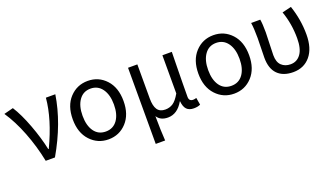

<svg xmlns="http://www.w3.org/2000/svg" viewBox="-67 -1059 3051 1759"><g transform="rotate(-20 1458.5 -179.0)"><path d="M215.8 0Q185.5 -150.4 130.9 -290.5Q76.2 -430.7 6.8 -533.2L97.7 -556.6Q151.4 -472.7 200.7 -340.8Q250 -209 274.4 -92.8H279.3Q397.5 -341.8 415 -543H506.8Q465.8 -277.3 305.7 0Z M578.1 -271.5Q578.1 -403.3 649.4 -480Q720.7 -556.6 826.2 -556.6Q931.6 -556.6 1002.4 -480Q1073.2 -403.3 1073.2 -271.5Q1073.2 -140.6 1002.4 -64Q931.6 12.7 826.2 12.7Q720.7 12.7 649.4 -64Q578.1 -140.6 578.1 -271.5ZM713.9 -119.6Q753.9 -63.5 826.2 -63.5Q898.4 -63.5 939 -119.6Q979.5 -175.8 979.5 -271.5Q979.5 -367.2 938.5 -424.3Q897.5 -481.4 826.2 -481.4Q754.9 -481.4 714.4 -424.3Q673.8 -367.2 673.8 -271.5Q673.8 -175.8 713.9 -119.6Z M1215.8 199.2V-543H1306.6V-210Q1306.6 -137.7 1330.6 -102.1Q1354.5 -66.4 1407.2 -66.4Q1449.2 -66.4 1482.4 -87.9Q1515.6 -109.4 1550.8 -170.9V-543H1642.6Q1641.6 -493.2 1640.1 -401.4Q1638.7 -309.6 1637.7 -236.8Q1636.7 -164.1 1636.7 -106.4Q1636.7 -63.5 1676.8 -63.5Q1690.4 -63.5 1709 -69.3L1720.7 0Q1695.3 12.7 1657.2 12.7Q1611.3 12.7 1587.4 -12.2Q1563.5 -37.1 1558.6 -91.8H1556.6Q1498 10.7 1405.3 10.7Q1332 10.7 1299.8 -41Q1300.8 105.5 1307.6 199.2Z M1802.7 -271.5Q1802.7 -403.3 1874 -480Q1945.3 -556.6 2050.8 -556.6Q2156.2 -556.6 2227.1 -480Q2297.9 -403.3 2297.9 -271.5Q2297.9 -140.6 2227.1 -64Q2156.2 12.7 2050.8 12.7Q1945.3 12.7 1874 -64Q1802.7 -140.6 1802.7 -271.5ZM1938.5 -119.6Q1978.5 -63.5 2050.8 -63.5Q2123 -63.5 2163.6 -119.6Q2204.1 -175.8 2204.1 -271.5Q2204.1 -367.2 2163.1 -424.3Q2122.1 -481.4 2050.8 -481.4Q1979.5 -481.4 1939 -424.3Q1898.4 -367.2 1898.4 -271.5Q1898.4 -175.8 1938.5 -119.6Z M2627 12.7Q2528.3 12.7 2474.6 -41.5Q2420.9 -95.7 2420.9 -202.1Q2420.9 -234.4 2422.9 -297.9Q2424.8 -361.3 2424.8 -393.6Q2424.8 -486.3 2416 -543H2504.9Q2512.7 -499 2512.7 -416Q2512.7 -386.7 2509.3 -308.6Q2505.9 -230.5 2505.9 -196.3Q2505.9 -127.9 2540 -95.7Q2574.2 -63.5 2627.9 -63.5Q2690.4 -63.5 2727.5 -114.7Q2764.6 -166 2764.6 -267.6Q2764.6 -409.2 2719.7 -535.2L2808.6 -556.6Q2856.4 -416 2856.4 -271.5Q2856.4 -136.7 2793.9 -62Q2731.4 12.7 2627 12.7Z"/></g></svg>

Font: GenYoGothic TW TTF Regular
Style: Regular
Weight: 400
Version: Version 1.300